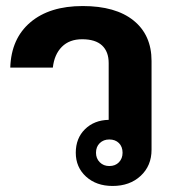

<svg xmlns="http://www.w3.org/2000/svg" viewBox="-20 -606 582 636"><path d="M482 -404V-110Q482 -57 446 -23.5Q410 10 353 10Q299 10 265 -21Q231 -52 231 -100Q231 -148 261.5 -178Q292 -208 340 -209V-397Q340 -435 318 -455.5Q296 -476 252 -476Q210 -476 185 -451Q160 -426 155 -382H14Q17 -478 80.5 -532Q144 -586 254 -586Q363 -586 422.5 -538Q482 -490 482 -404ZM386 -100Q386 -120 374 -132Q362 -144 342 -144Q323 -144 310.5 -132Q298 -120 298 -100Q298 -81 310.5 -68.5Q323 -56 342 -56Q362 -56 374 -68.5Q386 -81 386 -100Z"/></svg>

Font: Sarabun ExtraBold
Style: Regular
Weight: 800
Version: Version 1.000; ttfautohint (v1.6)